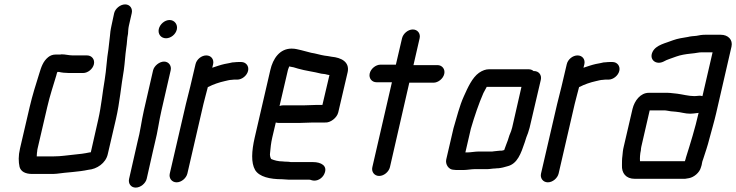

<svg xmlns="http://www.w3.org/2000/svg" viewBox="-20 -768 3347 873"><path d="M566 -651 579 -708C584 -729 571 -748 549 -748C527 -748 504 -729 499 -708L487 -652C485 -642 483 -633 482 -625L480 -605C477 -583 476 -566 473 -544C465 -498 464 -453 456 -405C446 -348 441 -288 427 -226L393 -76C392 -75 389 -75 387 -75C364 -70 341 -67 317 -65C285 -62 258 -57 225 -57H147C148 -64 147 -70 149 -79C149 -84 150 -88 151 -93L195 -282C207 -334 222 -378 236 -425C237 -431 239 -436 241 -441H248C259 -438 278 -436 294 -436H358C379 -436 402 -454 407 -476C412 -498 397 -516 376 -516H312C293 -516 278 -521 260 -521C257 -520 253 -520 248 -520H233C220 -520 209 -516 199 -508C176 -489 168 -465 158 -432C142 -381 128 -337 115 -282L71 -93C63 -59 64 -32 69 -9C75 12 95 23 127 23H207C217 23 227 23 237 22C286 15 336 14 382 4C420 1 461 -26 470 -67L507 -226C525 -304 530 -375 543 -449C548 -485 549 -515 554 -550C558 -572 557 -592 562 -614C563 -627 563 -637 566 -651Z M676 -448 634 -265C623 -217 618 -170 605 -122L567 45C562 66 575 85 597 85C619 85 642 66 647 45L675 -79L685 -122C697 -168 703 -218 714 -265L756 -448C761 -469 747 -488 726 -488C705 -488 681 -469 676 -448ZM702 -636C697 -613 712 -594 735 -594C757 -594 779 -612 784 -634C789 -656 774 -677 751 -677C729 -677 707 -658 702 -636Z M869 -476 845 -374C839 -350 831 -319 825 -294L752 21C747 42 761 61 783 61C805 61 827 42 832 21L905 -295C910 -318 920 -350 925 -372C926 -373 927 -373 928 -373C948 -384 978 -394 1001 -399C1011 -401 1023 -405 1034 -405C1039 -406 1044 -406 1049 -406H1059C1080 -406 1103 -424 1108 -446C1113 -468 1098 -486 1077 -486H1067C1060 -486 1054 -486 1048 -485C1041 -485 1032 -484 1022 -481L1001 -477C983 -473 963 -466 945 -460L949 -476C954 -498 940 -516 918 -516C896 -516 874 -498 869 -476Z M1404 -211H1458C1482 -209 1512 -232 1518 -257L1561 -441C1570 -487 1531 -506 1488 -510L1471 -513L1456 -515C1436 -518 1416 -525 1395 -528C1381 -531 1363 -537 1349 -540C1334 -543 1324 -547 1306 -547C1252 -547 1221 -502 1209 -449L1138 -142C1124 -81 1121 -28 1140 5C1159 36 1207 47 1263 47C1274 47 1282 49 1294 49H1386C1392 49 1394 51 1399 52C1422 58 1445 43 1454 24C1473 -15 1438 -31 1404 -31H1303C1296 -32 1290 -33 1282 -33C1277 -33 1272 -33 1266 -34C1245 -34 1227 -39 1213 -45C1209 -51 1206 -63 1208 -73C1210 -95 1212 -117 1218 -143L1234 -211C1239 -210 1242 -209 1247 -209H1341C1356 -209 1390 -211 1404 -211ZM1360 -289H1266C1261 -289 1256 -288 1251 -286L1289 -449C1290 -452 1291 -456 1294 -463L1295 -466C1301 -465 1307 -463 1315 -462L1335 -456C1369 -446 1407 -442 1441 -433L1458 -431C1464 -430 1471 -427 1478 -427L1446 -291H1422C1409 -291 1375 -289 1360 -289Z M1808 -594 1780 -474H1710C1689 -474 1666 -456 1661 -434C1656 -412 1671 -394 1692 -394H1762L1673 -8C1668 13 1682 32 1704 32C1726 32 1748 13 1753 -8L1841 -392H1951C1972 -392 1995 -410 2000 -432C2005 -454 1990 -472 1969 -472H1860L1888 -594C1893 -615 1879 -634 1857 -634C1835 -634 1813 -615 1808 -594Z M2261 -83C2256 -83 2251 -83 2244 -82L2225 -80C2220 -79 2217 -79 2214 -79H2155C2140 -79 2120 -75 2106 -75H2096L2121 -183C2138 -241 2157 -297 2178 -345L2192 -371C2193 -372 2193 -372 2193 -373H2351L2309 -189C2306 -180 2305 -175 2304 -172C2302 -167 2299 -160 2296 -152L2289 -130C2283 -116 2279 -102 2273 -87V-86C2269 -85 2265 -83 2261 -83ZM2043 4C2048 5 2056 5 2065 5H2088C2103 5 2124 1 2139 1H2196C2207 1 2220 -2 2232 -2C2237 -3 2243 -3 2246 -3C2258 -4 2275 -8 2287 -12C2333 -23 2349 -71 2366 -121L2373 -143C2380 -160 2382 -166 2388 -187L2439 -405C2444 -427 2430 -445 2408 -445H2406C2400 -450 2393 -453 2384 -453H2203C2189 -453 2174 -448 2158 -437C2127 -415 2107 -370 2089 -330C2069 -286 2057 -235 2042 -185L2009 -43C2004 -21 2020 4 2043 4Z M2557 -476 2533 -374C2527 -350 2519 -319 2513 -294L2440 21C2435 42 2449 61 2471 61C2493 61 2515 42 2520 21L2593 -295C2598 -318 2608 -350 2613 -372C2614 -373 2615 -373 2616 -373C2636 -384 2666 -394 2689 -399C2699 -401 2711 -405 2722 -405C2727 -406 2732 -406 2737 -406H2747C2768 -406 2791 -424 2796 -446C2801 -468 2786 -486 2765 -486H2755C2748 -486 2742 -486 2736 -485C2729 -485 2720 -484 2710 -481L2689 -477C2671 -473 2651 -466 2633 -460L2637 -476C2642 -498 2628 -516 2606 -516C2584 -516 2562 -498 2557 -476Z M3137 -331C3111 -331 3083 -339 3059 -342L3040 -344C3031 -345 3024 -346 3016 -346H2930C2892 -346 2865 -310 2856 -273L2816 -101C2814 -94 2813 -86 2812 -79L2810 -59C2808 -47 2808 -28 2808 -17C2806 19 2826 45 2866 45H3095C3100 44 3106 43 3113 42C3135 38 3161 17 3167 -7C3170 -14 3171 -21 3172 -27C3173 -32 3174 -37 3177 -44C3188 -78 3197 -103 3206 -139C3215 -173 3228 -217 3236 -252L3306 -556C3313 -587 3291 -610 3257 -610H3187C3172 -610 3160 -608 3146 -605C3135 -604 3118 -603 3108 -600C3084 -596 3062 -593 3040 -585C3009 -572 2963 -565 2947 -532C2930 -497 2963 -471 2997 -488C3014 -498 3035 -503 3055 -511C3074 -518 3099 -522 3119 -524L3137 -526C3147 -527 3158 -530 3168 -530H3220L3174 -331C3161 -335 3152 -331 3137 -331ZM3099 -52C3099 -50 3096 -41 3095 -38C3094 -34 3094 -35 3094 -35H2890C2889 -49 2890 -68 2894 -85C2894 -90 2895 -96 2896 -101L2934 -266H2998C3003 -266 3007 -266 3012 -265L3030 -262C3037 -261 3044 -261 3053 -260C3077 -258 3094 -251 3119 -251C3130 -251 3140 -253 3150 -254C3152 -254 3154 -254 3157 -255L3156 -253C3141 -186 3118 -112 3099 -52Z"/></svg>

Font: Electronic
Style: ExBdIt
Weight: 800
Version: Version 1.011